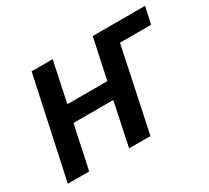

<svg xmlns="http://www.w3.org/2000/svg" viewBox="-112 -719 976 898"><g transform="rotate(-30 376.0 -270.0)"><path d="M252.9 -540 207 -323.2H422.9L469.2 -540H752L731.9 -449.2H564L469.2 0H354L402.8 -232.9H188L138.2 0H22.9L139.2 -540Z"/></g></svg>

Font: Open Sans Semibold
Style: Italic
Weight: 600
Italic angle: -12°
Foundry: Ascender Corporation
Version: Version 1.10